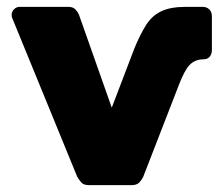

<svg xmlns="http://www.w3.org/2000/svg" viewBox="-20 -540 654 560"><path d="M239 0Q224 0 217 -8Q210 -16 205 -25L15 -489Q14 -493 14 -497Q14 -506 21 -513Q28 -520 37 -520H179Q193 -520 200 -512.5Q207 -505 210 -498L306 -226L372 -399Q389 -440 406 -467Q423 -494 450 -507Q477 -520 522 -520H571Q583 -520 590.5 -512.5Q598 -505 598 -493V-394Q598 -382 591.5 -374.5Q585 -367 574 -367Q549 -367 533.5 -351Q518 -335 502 -293L398 -25Q394 -16 386.5 -8Q379 0 364 0Z"/></svg>

Font: Rubik Light ExtraBold
Style: Regular
Weight: 800
Version: Version 2.104